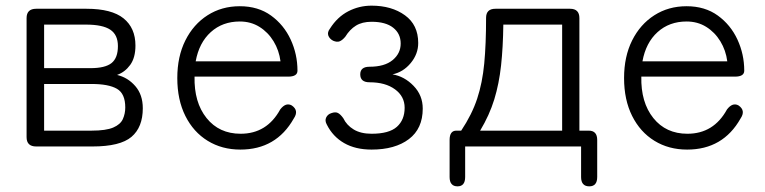

<svg xmlns="http://www.w3.org/2000/svg" viewBox="-20 -518 2704 679"><path d="M108 0Q74 0 74 -33V-454Q74 -487 108 -487H286Q375 -487 417 -453Q459 -419 459 -357Q459 -314 440.5 -288.5Q422 -263 394 -253Q432 -244 458.5 -213.5Q485 -183 485 -135Q485 -68 445 -34Q405 0 307 0ZM136 -56H304Q355 -56 380.5 -67Q406 -78 414.5 -97Q423 -116 423 -138Q423 -187 393.5 -204Q364 -221 304 -221H136ZM136 -277H300Q352 -277 374.5 -295Q397 -313 397 -355Q397 -395 370 -413Q343 -431 284 -431H136Z M830 11Q765 11 714.5 -20Q664 -51 635.5 -108Q607 -165 607 -242Q607 -318 635.5 -375Q664 -432 714 -464Q764 -496 828 -496Q893 -496 938.5 -463Q984 -430 1008 -378Q1032 -326 1032 -268Q1032 -247 999 -247H668Q666 -156 710.5 -100.5Q755 -45 831 -45Q924 -45 971 -131Q991 -157 1012 -145Q1038 -127 1019 -99Q957 11 830 11ZM672 -301H972Q967 -340 947.5 -372Q928 -404 897.5 -423Q867 -442 828 -442Q767 -442 725.5 -404.5Q684 -367 672 -301Z M1294 11Q1237 11 1197 -12Q1157 -35 1136 -77Q1128 -91 1133.5 -102.5Q1139 -114 1152 -118Q1166 -123 1175 -118.5Q1184 -114 1194 -100Q1206 -75 1231 -60Q1256 -45 1294 -45Q1356 -45 1383.5 -69.5Q1411 -94 1411 -137Q1411 -177 1377 -202Q1343 -227 1287 -227Q1254 -227 1254 -255Q1254 -282 1287 -282Q1340 -282 1368.5 -305.5Q1397 -329 1397 -364Q1397 -399 1370.5 -420Q1344 -441 1294 -441Q1261 -441 1239 -427.5Q1217 -414 1201 -388Q1191 -376 1181.5 -372Q1172 -368 1158 -374Q1145 -381 1141 -392.5Q1137 -404 1147 -417Q1173 -458 1211.5 -478Q1250 -498 1294 -498Q1365 -498 1412 -464Q1459 -430 1459 -366Q1459 -327 1432.5 -295Q1406 -263 1368 -255Q1410 -248 1442.5 -214.5Q1475 -181 1475 -134Q1475 -63 1426 -26Q1377 11 1294 11Z M1598 141Q1570 141 1570 108V-23Q1570 -56 1594 -56H1611Q1649 -113 1667.5 -169Q1686 -225 1692.5 -293.5Q1699 -362 1699 -455Q1699 -487 1732 -487H1996Q2029 -487 2029 -454V-56H2062Q2092 -56 2092 -23V108Q2092 141 2064 141Q2035 141 2035 108V0H1625V108Q1625 141 1598 141ZM1678 -56H1968V-431H1760Q1759 -351 1752 -286.5Q1745 -222 1728 -166.5Q1711 -111 1678 -56Z M2410 11Q2345 11 2294.5 -20Q2244 -51 2215.5 -108Q2187 -165 2187 -242Q2187 -318 2215.5 -375Q2244 -432 2294 -464Q2344 -496 2408 -496Q2473 -496 2518.5 -463Q2564 -430 2588 -378Q2612 -326 2612 -268Q2612 -247 2579 -247H2248Q2246 -156 2290.5 -100.5Q2335 -45 2411 -45Q2504 -45 2551 -131Q2571 -157 2592 -145Q2618 -127 2599 -99Q2537 11 2410 11ZM2252 -301H2552Q2547 -340 2527.5 -372Q2508 -404 2477.5 -423Q2447 -442 2408 -442Q2347 -442 2305.5 -404.5Q2264 -367 2252 -301Z"/></svg>

Font: Shin Retro Maru Gothic Regular
Style: Regular
Weight: 400
Designer: Iose
Foundry: Typographish
Version: Version 1.002